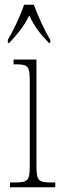

<svg xmlns="http://www.w3.org/2000/svg" viewBox="-20 -786 259 806"><path d="M13 -619V-606H19C55 -645 79 -673 103 -721C125 -673 148 -645 185 -606H191V-619C167 -657 139 -721 122 -766H81C66 -721 36 -657 13 -619ZM22 0H212V-20H199C139 -20 133 -26 133 -96V-536H37V-516H43C101 -516 105 -508 105 -437V-96C105 -26 99 -20 38 -20H22Z"/></svg>

Font: Noto Serif Armenian ExtraCondensed Thin
Style: Regular
Weight: 100
Width: 2
Designer: Monotype Design Team
Foundry: Monotype Imaging Inc.
Version: Version 2.008